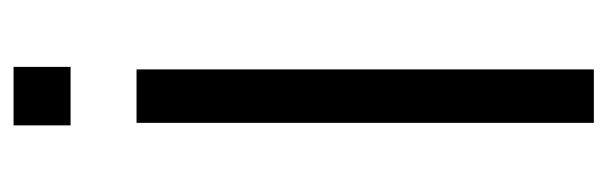

<svg xmlns="http://www.w3.org/2000/svg" viewBox="-340 -596 935 296"><g transform="rotate(-90 128.0 -447.5)"><path d="M87.1 0V-705H169.5V0ZM83.2 -806.7V-894.6H173.4V-806.7Z"/></g></svg>

Font: Nunito Sans 12pt ExtraLight
Style: Regular
Weight: 200
Designer: Vernon Adams
Foundry: Vernon Adams
Version: Version 3.101;gftools[0.9.27]